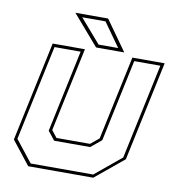

<svg xmlns="http://www.w3.org/2000/svg" viewBox="-78 -758 761 829"><g transform="rotate(10 302.0 -344.0)"><path d="M100.5 0 19.5 -103 112.5 -540H254L175.5 -172L199.5 -141.5H346.5L383.5 -172L462 -540H603.5L510.5 -103L385.5 0ZM109 -13.5H383L498 -108.5L587 -526.5H472.5L396 -166.5L349.5 -128H191.5L161 -166.5L237.5 -526.5H123L34 -108.5ZM423.5 -556H300L186 -688H329.5ZM394.5 -570 320.5 -674H218.5L308.5 -570Z"/></g></svg>

Font: Tourney Thin
Style: Italic
Weight: 100
Italic angle: -12°
Designer: Tyler Finck
Foundry: Etcetera Type Co
Version: Version 1.015